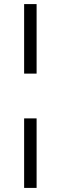

<svg xmlns="http://www.w3.org/2000/svg" viewBox="-20 -732 296 939"><path d="M98 -372V-712H159V-372ZM98 187V-153H159V187Z"/></svg>

Font: Mulish ExtraLight Light
Style: Regular
Weight: 300
Version: Version 3.603